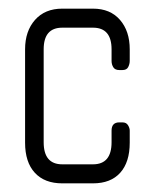

<svg xmlns="http://www.w3.org/2000/svg" viewBox="-20 -424 357 444"><path d="M195 0H124Q83 0 60.5 -24.5Q38 -49 38 -94V-310Q38 -352 61 -378Q84 -404 124 -404H195Q235 -404 257.5 -378Q280 -352 280 -310V-283Q280 -276 276.5 -269Q273 -262 263 -262H256Q246 -262 242 -268.5Q238 -275 238 -283V-310Q238 -360 195 -360H124Q81 -360 81 -310V-95Q81 -44 124 -44H195Q238 -44 238 -95V-122Q238 -141 256 -141H263Q272 -141 276 -134.5Q280 -128 280 -122V-94Q280 -49 258 -24.5Q236 0 195 0Z"/></svg>

Font: Chathura
Style: Bold
Weight: 700
Designer: Appaji Ambarisha Darbha
Foundry: Aditya Fonts
Version: Version 1.002 2016